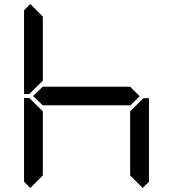

<svg xmlns="http://www.w3.org/2000/svg" viewBox="-20 -975 856 950"><path d="M130 -515 126 -510H99V-924L130 -955L192 -893V-576ZM685 -485 690 -489H717V-76L686 -45L624 -107V-424ZM130 -45 99 -76V-490H126L130 -485L192 -424V-107ZM671 -499 624 -453V-454H192V-453L144 -500L192 -547V-546H624Z"/></svg>

Font: seg115
Style: Regular
Weight: 400
Designer: Keshikan(Twitter:@keshinomi_88pro)
Version: seg115 Version 0.46